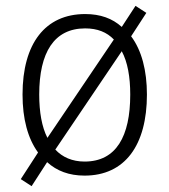

<svg xmlns="http://www.w3.org/2000/svg" viewBox="-20 -590 576 656"><path d="M482 -267C482 -349 464 -418 428 -466L480 -546L443 -570L396 -498C364 -527 323 -542 271 -542C135 -542 57 -442 57 -267C57 -184 75 -117 110 -69L51 22L88 46L141 -36C174 -6 216 10 269 10C407 10 482 -94 482 -267ZM114 -267C114 -411 165 -493 271 -493C313 -493 345 -480 369 -455L142 -119C123 -156 114 -207 114 -267ZM425 -267C425 -124 377 -38 269 -38C227 -38 193 -53 169 -79L396 -415C416 -378 425 -327 425 -267Z"/></svg>

Font: Noto Sans Telugu SemiCondensed Light
Style: Regular
Weight: 300
Width: 4
Designer: Jelle Bosma - Monotype Design Team
Foundry: Monotype Imaging Inc.
Version: Version 2.005